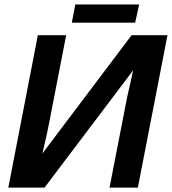

<svg xmlns="http://www.w3.org/2000/svg" viewBox="-20 -847 776 867"><path d="M581.5 -529.8 181.2 0H17.6L150.9 -688H278.8L201.2 -288.1Q195.8 -259.8 188.2 -226.1Q180.7 -192.4 171.4 -153.8L574.2 -688H736.3L602.5 0H474.6L553.7 -405.8ZM608.4 -826.7 590.3 -744.6H304.2L320.3 -826.7Z"/></svg>

Font: Arimo
Style: Bold Italic
Weight: 700
Italic angle: -12°
Designer: Steve Matteson
Foundry: Monotype Imaging Inc.
Version: Version 1.33